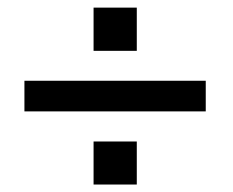

<svg xmlns="http://www.w3.org/2000/svg" viewBox="-20 -494 624 514"><path d="M530.8 -277.8V-195.8H45.4V-277.8ZM346.2 -115.2V0H230.5V-115.2ZM346.2 -473.6V-357.9H230.5V-473.6Z"/></svg>

Font: SolaimanLipi
Style: Bold
Weight: 700
Designer: Solaiman Karim
Foundry: Al Mamun Sumon
Version: Version 2.000